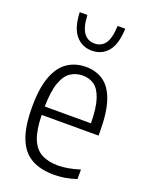

<svg xmlns="http://www.w3.org/2000/svg" viewBox="-150 -870 734 955"><g transform="rotate(20 217.0 -392.0)"><path d="M256.5 9.5Q185.5 9.5 137.2 -17.8Q89 -45 64.8 -106.5Q40.5 -168 40.5 -271Q40.5 -372.5 64.2 -433.8Q88 -495 129.5 -522.2Q171 -549.5 225 -549.5Q279 -549.5 318.2 -522.5Q357.5 -495.5 378.8 -434.2Q400 -373 400 -270.5V-249.5H99Q100.5 -170 118.8 -124.5Q137 -79 172.8 -59.8Q208.5 -40.5 261.5 -40.5Q309.5 -40.5 375.5 -61V-10.5Q342 0.5 313.2 5Q284.5 9.5 256.5 9.5ZM225 -503.5Q190 -503.5 162 -485.5Q134 -467.5 117.2 -422Q100.5 -376.5 99 -294H343.5Q342.5 -376.5 327.2 -422Q312 -467.5 285.8 -485.5Q259.5 -503.5 225 -503.5ZM223.5 -635Q171 -635 138 -673.8Q105 -712.5 102 -794.5H142.5Q146 -729 166.8 -701Q187.5 -673 223.5 -673Q259.5 -673 279.8 -701Q300 -729 302.5 -794.5H343Q340 -712 308 -673.5Q276 -635 223.5 -635Z"/></g></svg>

Font: Encode Sans Cnd Lt
Style: Regular
Weight: 300
Width: 3
Designer: Multiple Designers
Foundry: Impallari Type
Version: Version 3.002; ttfautohint (v1.8.3) -l 8 -r 50 -G 200 -x 14 